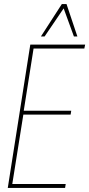

<svg xmlns="http://www.w3.org/2000/svg" viewBox="-20 -918 436 938"><path d="M18 0 128 -700H396L392 -681H144L96 -377H328L325 -358H94L40 -19H301L298 0ZM180 -740 282 -898H305L358 -740H341L291 -877L198 -740Z"/></svg>

Font: Georama SemiCondensed Thin
Style: Italic
Weight: 100
Width: 4
Italic angle: -9°
Designer: Jean-Baptiste Levee
Foundry: Production Type
Version: Version 1.000